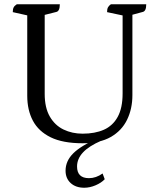

<svg xmlns="http://www.w3.org/2000/svg" viewBox="-20 -661 745 902"><path d="M368 12Q275 12 218 -16Q161 -44 134.5 -94Q108 -144 108 -211V-602L125 -585L40 -604Q40 -618 44 -626Q48 -634 59 -641H261Q261 -625 257 -616Q253 -607 245 -605L174 -587L190 -604V-220Q190 -155 214 -113.5Q238 -72 278.5 -52.5Q319 -33 368 -33Q426 -33 468 -51.5Q510 -70 533 -112Q556 -154 556 -222V-608L563 -587L483 -604Q483 -618 487 -626Q491 -634 501 -641H667Q667 -625 663 -616Q659 -607 651 -605L592 -589L602 -613V-214Q602 -150 577 -98.5Q552 -47 500.5 -17.5Q449 12 368 12ZM376 221Q336 221 312 199Q288 177 288 141Q288 95 324.5 59Q361 23 440 -11L456 0Q398 25 370 55Q342 85 342 121Q342 176 398 176Q431 176 462 154L472 181Q456 198 429 209.5Q402 221 376 221Z"/></svg>

Font: Petrona
Style: Regular
Weight: 400
Designer: Ringo R. Seeber
Foundry: Ringo R. Seeber
Version: Version 2.001; ttfautohint (v1.8.3)